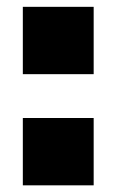

<svg xmlns="http://www.w3.org/2000/svg" viewBox="-20 -556 350 576"><path d="M48.5 -202H261V0H48.5ZM48.5 -535.5H261V-333.5H48.5Z"/></svg>

Font: Hepta Slab ExtraBold
Style: Regular
Weight: 800
Designer: Michael LaGattuta
Foundry: Michael LaGattuta
Version: Version 1.102